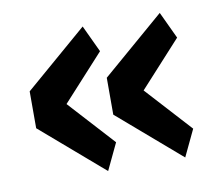

<svg xmlns="http://www.w3.org/2000/svg" viewBox="-57 -560 659 569"><g transform="rotate(-10 272.5 -275.5)"><path d="M225 -58 37 -220V-331L225 -493L263 -412L138 -275L263 -138ZM457 -58 269 -220V-331L457 -493L495 -412L370 -275L495 -138Z"/></g></svg>

Font: IBM Plex Sans SmBld
Style: Regular
Weight: 600
Designer: Mike Abbink, Paul van der Laan, Pieter van Rosmalen
Foundry: Bold Monday
Version: Version 3.005